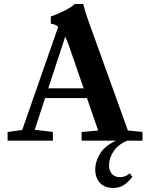

<svg xmlns="http://www.w3.org/2000/svg" viewBox="-20 -696 753 950"><path d="M17.6 0V-43L89.8 -52.7L268.1 -563.5Q252.9 -576.7 231.4 -578.6V-614.7Q258.3 -623 297.9 -642.6Q337.4 -662.1 349.6 -676.3H391.6Q402.8 -632.8 416 -596.7L612.8 -50.3L685.1 -43V0H610.8Q566.4 17.1 543 51Q519.5 85 519.5 121.1Q519.5 148.4 533.9 164.6Q548.3 180.7 574.7 180.7Q599.6 180.7 622.6 161.6L634.8 179.2Q611.3 209 590.1 221.4Q568.8 233.9 539.1 233.9Q497.6 233.9 474.4 208.7Q451.2 183.6 451.2 142.1Q451.2 103 475.3 64Q499.5 24.9 554.2 0H383.8V-43L465.8 -50.3L410.2 -210.9H203.1L151.9 -53.7L241.7 -43V0ZM322.3 -466.3Q312.5 -494.6 302.7 -514.6L218.8 -258.8H394Z"/></svg>

Font: Elstob 6pt SemiBold
Style: Regular
Weight: 600
Designer: Peter S. Baker
Version: Version 1.015